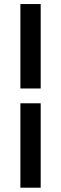

<svg xmlns="http://www.w3.org/2000/svg" viewBox="-20 -708 294 924"><path d="M78.1 -282.2V-688.5H175.8V-282.2ZM78.1 195.3V-210.9H175.8V195.3Z"/></svg>

Font: Sen
Style: Bold
Weight: 700
Designer: Kosal Sen, Philatype
Foundry: Philatype
Version: Version 2.000;gftools[0.9.31]